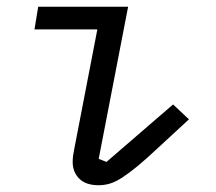

<svg xmlns="http://www.w3.org/2000/svg" viewBox="-20 -536 640 568"><path d="M272 12Q234 12 214.5 -7.5Q195 -27 195 -57Q195 -67 196.5 -77.5Q198 -88 200 -97L268 -449H82L93 -516H359L272 -66L295 -57L492 -227L539 -183L448 -99Q413 -66 387.5 -45Q362 -24 342 -11Q322 2 305.5 7Q289 12 272 12Z"/></svg>

Font: IBM Plex Mono
Style: Italic
Weight: 400
Italic angle: -9°
Monospace: yes
Designer: Mike Abbink, Paul van der Laan, Pieter van Rosmalen
Foundry: Bold Monday
Version: Version 2.3